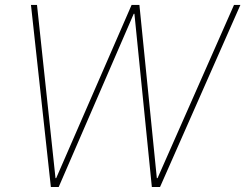

<svg xmlns="http://www.w3.org/2000/svg" viewBox="-20 -747 980 767"><path d="M183.2 0 103.7 -727.3H127.8L201.7 -35.5H204.5L505.7 -727.3H536.9L606.5 -35.5H609.4L914.8 -727.3H940.3L619.3 0H586.6L517 -691.8H514.2L214.5 0Z"/></svg>

Font: Inter UI Thin
Style: Italic
Weight: 100
Italic angle: -9.39999°
Designer: Rasmus Andersson
Foundry: rsms
Version: 3.2;8d6f07862